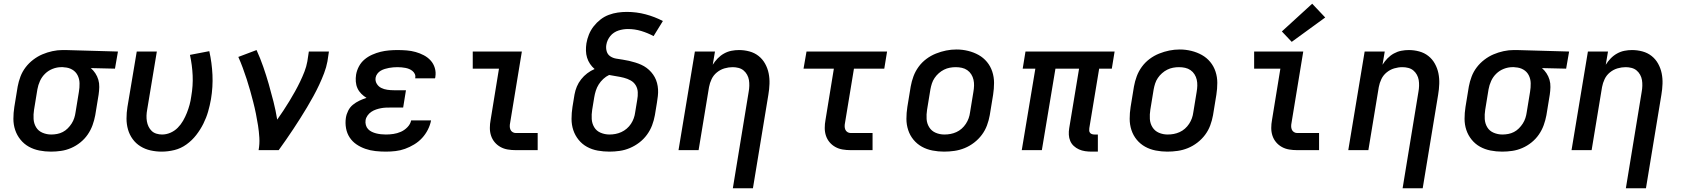

<svg xmlns="http://www.w3.org/2000/svg" viewBox="-20 -807 9040 1032"><path d="M254 8Q222 8 191.5 2Q161 -4 135 -18.5Q109 -33 90 -56.5Q71 -80 61.5 -108.5Q52 -137 52 -168.5Q52 -200 57 -232L75 -342Q80 -369 90 -395.5Q100 -422 117.5 -445Q135 -468 158.5 -486Q182 -504 208 -515Q234 -526 261.5 -532Q289 -538 316 -538Q320 -538 324.5 -538Q329 -538 333 -538L614 -530L598 -438L468 -441Q482 -429 492.5 -413Q503 -397 508.5 -378.5Q514 -360 513.5 -339Q513 -318 510 -298L492 -188Q487 -161 477.5 -134.5Q468 -108 451.5 -84Q435 -60 412 -41.5Q389 -23 362.5 -11.5Q336 0 308.5 4Q281 8 254 8ZM255 -84Q271 -84 287 -87Q303 -90 317.5 -97.5Q332 -105 344 -117Q356 -129 365 -143Q374 -157 379 -172.5Q384 -188 386 -203L404 -313Q408 -336 407.5 -359.5Q407 -383 397 -402.5Q387 -422 368 -433Q349 -444 326 -445L318 -446Q315 -446 313 -446Q311 -446 309 -446Q286 -446 263 -437Q240 -428 222.5 -411Q205 -394 195 -372Q185 -350 181 -327L163 -217Q159 -192 160.5 -167.5Q162 -143 174 -123Q186 -103 208.5 -93.5Q231 -84 255 -84Z M849 8Q819 8 789.5 1.5Q760 -5 735 -20.5Q710 -36 693 -59.5Q676 -83 668 -111Q660 -139 660 -170Q660 -201 665 -232L715 -530H823L771 -217Q768 -201 767.5 -185.5Q767 -170 769.5 -155Q772 -140 778.5 -126.5Q785 -113 795.5 -103Q806 -93 821 -88.5Q836 -84 851 -84Q874 -84 896 -93.5Q918 -103 935 -120Q952 -137 964 -158Q976 -179 984.5 -200.5Q993 -222 999 -244Q1005 -266 1008 -289Q1018 -346 1015.5 -401.5Q1013 -457 1001 -512L1105 -532Q1119 -469 1122 -404.5Q1125 -340 1114 -274Q1108 -240 1098.5 -207Q1089 -174 1073 -142Q1057 -110 1034.5 -81Q1012 -52 982 -30.5Q952 -9 917.5 -0.5Q883 8 849 8Z M1370 0Q1376 -33 1374 -66.5Q1372 -100 1367 -132Q1362 -164 1355.5 -196Q1349 -228 1341 -259Q1333 -290 1324.5 -320.5Q1316 -351 1306 -381.5Q1296 -412 1285 -442Q1274 -472 1261 -501L1359 -538Q1379 -494 1395 -448Q1411 -402 1424.5 -355Q1438 -308 1450 -260.5Q1462 -213 1470 -164Q1487 -188 1503.5 -213Q1520 -238 1535.5 -263.5Q1551 -289 1565.5 -315Q1580 -341 1593 -368Q1606 -395 1616.5 -422Q1627 -449 1632 -477L1640 -530H1748L1740 -477Q1734 -445 1722 -413.5Q1710 -382 1695.5 -351Q1681 -320 1664.5 -290Q1648 -260 1630.5 -230.5Q1613 -201 1594.5 -172Q1576 -143 1557 -114Q1538 -85 1518 -56.5Q1498 -28 1478 0Z M2054 8Q2026 8 1998 5Q1970 2 1944 -7Q1918 -16 1896 -31Q1874 -46 1859.5 -68Q1845 -90 1840 -117.5Q1835 -145 1839 -173Q1842 -193 1851.5 -212Q1861 -231 1877 -244Q1893 -257 1912 -266Q1931 -275 1950 -281Q1935 -290 1922 -303Q1909 -316 1901.5 -332.5Q1894 -349 1892.5 -368Q1891 -387 1894 -406Q1898 -429 1909.5 -450.5Q1921 -472 1939.5 -487.5Q1958 -503 1980.5 -513Q2003 -523 2025.5 -528.5Q2048 -534 2071 -536Q2094 -538 2116 -538Q2141 -538 2166 -536Q2191 -534 2214 -527.5Q2237 -521 2258 -510Q2279 -499 2294.5 -482Q2310 -465 2317 -442Q2324 -419 2320 -394Q2320 -392 2319.5 -390Q2319 -388 2318 -386H2212Q2212 -387 2212 -387.5Q2212 -388 2212 -389Q2214 -400 2209.5 -409.5Q2205 -419 2197 -425.5Q2189 -432 2179.5 -436Q2170 -440 2159.5 -442Q2149 -444 2138 -445Q2127 -446 2116 -446Q2105 -446 2093.5 -445Q2082 -444 2071 -442Q2060 -440 2048.5 -436.5Q2037 -433 2026.5 -427Q2016 -421 2008.5 -411Q2001 -401 1999 -390Q1996 -372 2005 -357Q2014 -342 2029 -334.5Q2044 -327 2061.5 -324.5Q2079 -322 2097 -322H2162L2147 -229H2082Q2068 -229 2054.5 -228.5Q2041 -228 2028 -225.5Q2015 -223 2001.5 -218.5Q1988 -214 1976 -206Q1964 -198 1955.5 -186Q1947 -174 1945 -161Q1943 -148 1946.5 -135Q1950 -122 1958.5 -113Q1967 -104 1978.5 -98.5Q1990 -93 2002 -90Q2014 -87 2027.5 -85.5Q2041 -84 2054 -84Q2074 -84 2094.5 -87Q2115 -90 2134.5 -98.5Q2154 -107 2170 -123.5Q2186 -140 2190 -160H2297Q2292 -134 2279.5 -109.5Q2267 -85 2248.5 -65Q2230 -45 2206 -30.5Q2182 -16 2157 -7Q2132 2 2106 5Q2080 8 2054 8Z M2752 0Q2730 0 2709 -3.5Q2688 -7 2670 -17Q2652 -27 2639 -42.5Q2626 -58 2619.5 -77.5Q2613 -97 2613 -119Q2613 -141 2617 -162L2662 -438H2521V-530H2785L2722 -147Q2720 -138 2720 -128.5Q2720 -119 2723.5 -110.5Q2727 -102 2735 -97Q2743 -92 2752 -92H2870V0Z M3256 8Q3224 8 3193 2.5Q3162 -3 3135.5 -17.5Q3109 -32 3090 -55.5Q3071 -79 3061.5 -107.5Q3052 -136 3052 -168Q3052 -200 3057 -232L3068 -299Q3072 -321 3080.5 -341.5Q3089 -362 3103.5 -380.5Q3118 -399 3136.5 -413Q3155 -427 3176 -436Q3162 -448 3151.5 -463.5Q3141 -479 3135.5 -497Q3130 -515 3129.5 -534.5Q3129 -554 3132 -574Q3136 -598 3145.5 -621.5Q3155 -645 3171 -665.5Q3187 -686 3207.5 -702Q3228 -718 3252 -727Q3276 -736 3300.5 -739.5Q3325 -743 3349 -743Q3401 -743 3450 -730Q3499 -717 3543 -694L3493 -613Q3461 -630 3426.5 -640.5Q3392 -651 3355 -651Q3342 -651 3329.5 -649Q3317 -647 3304.5 -643Q3292 -639 3280.5 -631.5Q3269 -624 3260.5 -613.5Q3252 -603 3246.5 -591Q3241 -579 3239 -566Q3236 -548 3241 -531Q3246 -514 3260 -504.5Q3274 -495 3291.5 -492Q3309 -489 3326.5 -486.5Q3344 -484 3361 -480Q3378 -476 3394.5 -471Q3411 -466 3426.5 -459Q3442 -452 3455.5 -442Q3469 -432 3480 -419.5Q3491 -407 3499 -392.5Q3507 -378 3511.5 -361Q3516 -344 3517 -326.5Q3518 -309 3516 -291Q3514 -273 3511 -255L3500 -188Q3495 -160 3485 -133.5Q3475 -107 3457.5 -83Q3440 -59 3416.5 -41Q3393 -23 3366 -11.5Q3339 0 3311 4Q3283 8 3256 8ZM3256 -84Q3272 -84 3288 -87Q3304 -90 3319.5 -97Q3335 -104 3348.5 -115.5Q3362 -127 3371.5 -141.5Q3381 -156 3386.5 -171.5Q3392 -187 3394 -203L3405 -270Q3409 -291 3408 -311.5Q3407 -332 3397 -348.5Q3387 -365 3370 -374.5Q3353 -384 3333.5 -389Q3314 -394 3294 -397Q3274 -400 3254 -404Q3237 -396 3222.5 -382.5Q3208 -369 3198 -353Q3188 -337 3182.5 -319.5Q3177 -302 3174 -284L3163 -217Q3159 -192 3160.5 -167.5Q3162 -143 3174 -123Q3186 -103 3208.5 -93.5Q3231 -84 3256 -84Z M3919 205 4004 -313Q4007 -329 4007.5 -345.5Q4008 -362 4005.5 -377Q4003 -392 3995.5 -405.5Q3988 -419 3976.5 -428.5Q3965 -438 3949.5 -442Q3934 -446 3918 -446Q3896 -446 3874 -439.5Q3852 -433 3833.5 -418Q3815 -403 3805 -382Q3795 -361 3791 -339L3735 0H3627L3715 -530H3823L3811 -459Q3822 -477 3837.5 -493Q3853 -509 3872 -519.5Q3891 -530 3911.5 -534Q3932 -538 3952 -538Q3981 -538 4008.5 -530.5Q4036 -523 4057.5 -506Q4079 -489 4092.5 -464.5Q4106 -440 4111.5 -413Q4117 -386 4116 -356.5Q4115 -327 4110 -298L4027 205Z M4552 0Q4530 0 4509 -3.5Q4488 -7 4470 -17Q4452 -27 4439 -42.5Q4426 -58 4419.5 -77.5Q4413 -97 4413 -119Q4413 -141 4417 -162L4462 -438H4299L4315 -530H4748L4733 -438H4570L4522 -147Q4520 -138 4520 -128.5Q4520 -119 4523.5 -110.5Q4527 -102 4535 -97Q4543 -92 4552 -92H4670V0Z M5054 8Q5023 8 4992 2Q4961 -4 4935 -18.5Q4909 -33 4890 -56Q4871 -79 4861.5 -108Q4852 -137 4852 -168.5Q4852 -200 4857 -232L4875 -342Q4880 -370 4890 -397Q4900 -424 4917.5 -448Q4935 -472 4959 -490Q4983 -508 5010.5 -519Q5038 -530 5065.5 -535.5Q5093 -541 5121 -541Q5153 -541 5183.5 -533.5Q5214 -526 5240 -511.5Q5266 -497 5285 -474Q5304 -451 5313.5 -422Q5323 -393 5323 -361.5Q5323 -330 5318 -298L5300 -188Q5295 -160 5285 -133Q5275 -106 5257.5 -82.5Q5240 -59 5216 -40.5Q5192 -22 5165 -11Q5138 0 5110 4Q5082 8 5054 8ZM5056 -84Q5073 -84 5089 -87Q5105 -90 5120.5 -97Q5136 -104 5149 -115.5Q5162 -127 5171.5 -141.5Q5181 -156 5186.5 -171.5Q5192 -187 5194 -203L5212 -313Q5215 -330 5215.5 -346.5Q5216 -363 5212.5 -378.5Q5209 -394 5200.5 -407.5Q5192 -421 5179 -430Q5166 -439 5150 -442.5Q5134 -446 5117 -446Q5101 -446 5085 -443Q5069 -440 5054 -432.5Q5039 -425 5026 -413.5Q5013 -402 5003.5 -388Q4994 -374 4989 -358.5Q4984 -343 4981 -327L4963 -217Q4959 -192 4960.5 -167.5Q4962 -143 4974.5 -123Q4987 -103 5009 -93.5Q5031 -84 5056 -84Z M5847 8Q5830 8 5812.5 5.5Q5795 3 5779.5 -4Q5764 -11 5751.5 -22.5Q5739 -34 5732.5 -49.5Q5726 -65 5725 -82.5Q5724 -100 5727 -118L5780 -438H5653L5580 0H5472L5545 -438H5477L5492 -530H5971L5956 -438H5888L5835 -118Q5834 -111 5834.5 -104.5Q5835 -98 5839 -93Q5843 -88 5849.5 -86Q5856 -84 5863 -84H5881V8Z M6254 8Q6223 8 6192 2Q6161 -4 6135 -18.5Q6109 -33 6090 -56Q6071 -79 6061.5 -108Q6052 -137 6052 -168.5Q6052 -200 6057 -232L6075 -342Q6080 -370 6090 -397Q6100 -424 6117.5 -448Q6135 -472 6159 -490Q6183 -508 6210.5 -519Q6238 -530 6265.5 -535.5Q6293 -541 6321 -541Q6353 -541 6383.5 -533.5Q6414 -526 6440 -511.5Q6466 -497 6485 -474Q6504 -451 6513.5 -422Q6523 -393 6523 -361.5Q6523 -330 6518 -298L6500 -188Q6495 -160 6485 -133Q6475 -106 6457.5 -82.5Q6440 -59 6416 -40.5Q6392 -22 6365 -11Q6338 0 6310 4Q6282 8 6254 8ZM6256 -84Q6273 -84 6289 -87Q6305 -90 6320.5 -97Q6336 -104 6349 -115.5Q6362 -127 6371.5 -141.5Q6381 -156 6386.5 -171.5Q6392 -187 6394 -203L6412 -313Q6415 -330 6415.5 -346.5Q6416 -363 6412.5 -378.5Q6409 -394 6400.5 -407.5Q6392 -421 6379 -430Q6366 -439 6350 -442.5Q6334 -446 6317 -446Q6301 -446 6285 -443Q6269 -440 6254 -432.5Q6239 -425 6226 -413.5Q6213 -402 6203.5 -388Q6194 -374 6189 -358.5Q6184 -343 6181 -327L6163 -217Q6159 -192 6160.5 -167.5Q6162 -143 6174.5 -123Q6187 -103 6209 -93.5Q6231 -84 6256 -84Z M6952 0Q6930 0 6909 -3.5Q6888 -7 6870 -17Q6852 -27 6839 -42.5Q6826 -58 6819.5 -77.5Q6813 -97 6813 -119Q6813 -141 6817 -162L6862 -438H6721V-530H6985L6922 -147Q6920 -138 6920 -128.5Q6920 -119 6923.5 -110.5Q6927 -102 6935 -97Q6943 -92 6952 -92H7070V0ZM6923 -582 6870 -638 7033 -787 7103 -713Z M7519 205 7604 -313Q7607 -329 7607.5 -345.5Q7608 -362 7605.5 -377Q7603 -392 7595.5 -405.5Q7588 -419 7576.5 -428.5Q7565 -438 7549.5 -442Q7534 -446 7518 -446Q7496 -446 7474 -439.5Q7452 -433 7433.5 -418Q7415 -403 7405 -382Q7395 -361 7391 -339L7335 0H7227L7315 -530H7423L7411 -459Q7422 -477 7437.5 -493Q7453 -509 7472 -519.5Q7491 -530 7511.5 -534Q7532 -538 7552 -538Q7581 -538 7608.5 -530.5Q7636 -523 7657.5 -506Q7679 -489 7692.5 -464.5Q7706 -440 7711.5 -413Q7717 -386 7716 -356.5Q7715 -327 7710 -298L7627 205Z M8054 8Q8022 8 7991.5 2Q7961 -4 7935 -18.5Q7909 -33 7890 -56.5Q7871 -80 7861.5 -108.5Q7852 -137 7852 -168.5Q7852 -200 7857 -232L7875 -342Q7880 -369 7890 -395.5Q7900 -422 7917.5 -445Q7935 -468 7958.5 -486Q7982 -504 8008 -515Q8034 -526 8061.5 -532Q8089 -538 8116 -538Q8120 -538 8124.5 -538Q8129 -538 8133 -538L8414 -530L8398 -438L8268 -441Q8282 -429 8292.5 -413Q8303 -397 8308.5 -378.5Q8314 -360 8313.5 -339Q8313 -318 8310 -298L8292 -188Q8287 -161 8277.5 -134.5Q8268 -108 8251.5 -84Q8235 -60 8212 -41.5Q8189 -23 8162.5 -11.5Q8136 0 8108.5 4Q8081 8 8054 8ZM8055 -84Q8071 -84 8087 -87Q8103 -90 8117.5 -97.5Q8132 -105 8144 -117Q8156 -129 8165 -143Q8174 -157 8179 -172.5Q8184 -188 8186 -203L8204 -313Q8208 -336 8207.5 -359.5Q8207 -383 8197 -402.5Q8187 -422 8168 -433Q8149 -444 8126 -445L8118 -446Q8115 -446 8113 -446Q8111 -446 8109 -446Q8086 -446 8063 -437Q8040 -428 8022.5 -411Q8005 -394 7995 -372Q7985 -350 7981 -327L7963 -217Q7959 -192 7960.5 -167.5Q7962 -143 7974 -123Q7986 -103 8008.5 -93.5Q8031 -84 8055 -84Z M8719 205 8804 -313Q8807 -329 8807.5 -345.5Q8808 -362 8805.5 -377Q8803 -392 8795.5 -405.5Q8788 -419 8776.5 -428.5Q8765 -438 8749.5 -442Q8734 -446 8718 -446Q8696 -446 8674 -439.5Q8652 -433 8633.5 -418Q8615 -403 8605 -382Q8595 -361 8591 -339L8535 0H8427L8515 -530H8623L8611 -459Q8622 -477 8637.5 -493Q8653 -509 8672 -519.5Q8691 -530 8711.5 -534Q8732 -538 8752 -538Q8781 -538 8808.5 -530.5Q8836 -523 8857.5 -506Q8879 -489 8892.5 -464.5Q8906 -440 8911.5 -413Q8917 -386 8916 -356.5Q8915 -327 8910 -298L8827 205Z"/></svg>

Font: Iosevka Curly SmBdExObl
Style: Regular
Weight: 600
Width: 7
Italic angle: -9°
Monospace: yes
Designer: Belleve Invis
Foundry: Belleve Invis
Version: Version 11.1.0; ttfautohint (v1.8.3)